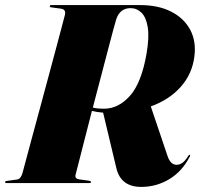

<svg xmlns="http://www.w3.org/2000/svg" viewBox="-40 -720 786 755"><path d="M706.5 -105Q677.5 -47 626.5 -16Q575.5 15 515.5 15Q435 15 417.5 -59L365.5 -277Q352 -278 341.2 -279.8Q330.5 -281.5 321.5 -284Q305.5 -221 291.2 -165.8Q277 -110.5 267.8 -74.2Q258.5 -38 257 -32Q253.5 -17 272.5 -14.5L309 -9.5Q318 -8 318 -4.5Q318 0 310 0H-14Q-20 0 -20 -3.5Q-20 -8 -13.5 -8.5L26 -14Q35 -15 40 -21.8Q45 -28.5 48 -38Q49.5 -43.5 59 -79Q68.5 -114.5 83.2 -169.2Q98 -224 115.5 -288.5Q133 -353 150.2 -417.2Q167.5 -481.5 182 -535.8Q196.5 -590 205.5 -624.2Q214.5 -658.5 215.5 -662.5Q220 -683.5 199 -686L162 -691Q155.5 -691.5 155.5 -696Q155.5 -700 162.5 -700H511.5Q582 -700 632.5 -674.5Q683 -649 707.5 -603.8Q732 -558.5 724.5 -498.5Q716 -429.5 671 -378.8Q626 -328 553 -301.5L619 -106Q630.5 -72 654.5 -72Q666 -72 677 -79.5Q688 -87 700 -106.5Q703.5 -112.5 706.5 -111Q709 -110 706.5 -105ZM417 -644Q415 -638 406.2 -605.8Q397.5 -573.5 384.5 -523.8Q371.5 -474 356 -415Q340.5 -356 325 -297Q337.5 -294 348.5 -293.2Q359.5 -292.5 369 -292.5Q425.5 -292.5 470.8 -343Q516 -393.5 536 -507.5Q547.5 -573.5 541 -613Q534.5 -652.5 516.2 -670.2Q498 -688 473.5 -688Q431.5 -688 417 -644Z"/></svg>

Font: Fraunces 144pt S000 Black
Style: Italic
Weight: 900
Italic angle: -16°
Version: Version 1.000; ttfautohint (v1.8.3)